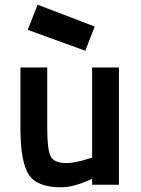

<svg xmlns="http://www.w3.org/2000/svg" viewBox="-20 -786 600 817"><path d="M140 -766 383 -673 343 -570 98 -659ZM372 -499H486V0H372V-25Q294 11 240 11Q136 11 101.5 -44.5Q67 -100 67 -238V-499H181V-239Q181 -152 195 -122Q209 -92 263 -92Q283 -92 310 -98Q337 -104 354 -110L372 -115Z"/></svg>

Font: TypoPRO Titillium Text
Style: 800 wt
Weight: 800
Designer: Accademia di Belle Arti di Urbino and others
Foundry: Accademia di Belle Arti di Urbino and others.
Version: Version 25.000